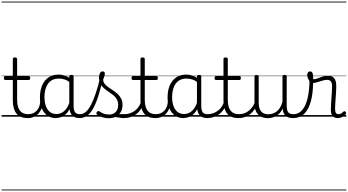

<svg xmlns="http://www.w3.org/2000/svg" viewBox="-20 -1438 4288 2366"><path d="M324 17Q273 17 237.5 2Q202 -13 180.5 -41.5Q159 -70 148.5 -110Q138 -150 138 -201V-452H47Q36 -452 32 -458Q28 -464 28 -476Q28 -489 32 -494.5Q36 -500 47 -500H138V-711Q138 -721 144.5 -725.5Q151 -730 164 -730Q177 -730 184 -725.5Q191 -721 191 -711V-500H332Q343 -500 347.5 -494.5Q352 -489 352 -476Q352 -464 347.5 -458Q343 -452 332 -452H191V-213Q191 -175 197 -142Q203 -109 218.5 -84.5Q234 -60 261 -45.5Q288 -31 331 -31Q341 -31 346 -23.5Q351 -16 350.5 -7Q350 2 343.5 9.5Q337 17 324 17ZM0 898H388V908H0ZM0 -20H388V0H0ZM0 -505H388V-500H0ZM0 -1418H388V-1408H0Z M323 17Q312 17 306.5 9.5Q301 2 301.5 -7Q302 -16 309 -23.5Q316 -31 329 -31Q362 -31 388.5 -43Q415 -55 434 -76Q453 -97 463.5 -125Q474 -153 475 -186Q476 -198 485 -201.5Q494 -205 502.5 -201.5Q511 -198 510 -186Q509 -142 494.5 -104.5Q480 -67 455.5 -40Q431 -13 397 2Q363 17 323 17ZM388 898V908ZM388 -20V0ZM388 -505V-500ZM388 -1418V-1408Z M665 17Q610 17 566 -12Q522 -41 497 -98Q472 -155 472 -238Q472 -288 481.5 -331Q491 -374 510 -408.5Q529 -443 556.5 -467.5Q584 -492 620.5 -505.5Q657 -519 702 -519Q740 -519 776.5 -506.5Q813 -494 849 -470V-419Q809 -449 774 -459.5Q739 -470 703 -470Q671 -470 643.5 -460.5Q616 -451 594.5 -432Q573 -413 558.5 -385.5Q544 -358 536 -322Q528 -286 528 -242Q528 -180 544.5 -133Q561 -86 593.5 -59.5Q626 -33 675 -33Q709 -33 741 -49Q773 -65 799.5 -101.5Q826 -138 843 -202L861 -159Q840 -85 806.5 -47Q773 -9 735.5 4Q698 17 665 17ZM961 17Q927 17 903 7Q879 -3 864 -22Q849 -41 841.5 -69Q834 -97 834 -132V-495Q834 -506 841 -510.5Q848 -515 862 -515Q875 -515 881 -510.5Q887 -506 887 -496V-133Q887 -81 904 -56Q921 -31 967 -31Q974 -31 978 -23.5Q982 -16 981.5 -7Q981 2 976.5 9.5Q972 17 961 17ZM388 898H1023V908H388ZM388 -20H1023V0H388ZM388 -505H1023V-500H388ZM388 -1418H1023V-1408H388Z M961 17Q948 17 942.5 9.5Q937 2 938.5 -7Q940 -16 947.5 -23.5Q955 -31 967 -31Q1004 -31 1037.5 -59.5Q1071 -88 1100.5 -144Q1130 -200 1158 -283.5Q1186 -367 1213 -476Q1216 -487 1225 -488Q1234 -489 1242 -483.5Q1250 -478 1247 -467Q1220 -343 1190.5 -251.5Q1161 -160 1127.5 -100.5Q1094 -41 1053 -12Q1012 17 961 17ZM1023 898V908ZM1023 -20V0ZM1023 -505V-500ZM1023 -1418V-1408Z M1510 17Q1477 17 1450.5 11.5Q1424 6 1399 3.5Q1374 1 1345 12L1366 -11Q1403 -25 1428.5 -29Q1454 -33 1474.5 -32Q1495 -31 1516 -31Q1525 -31 1529 -23.5Q1533 -16 1531.5 -7Q1530 2 1524.5 9.5Q1519 17 1510 17ZM1321 19Q1279 19 1241 7Q1203 -5 1174 -27Q1168 -33 1167.5 -41.5Q1167 -50 1175 -59Q1182 -68 1189.5 -69.5Q1197 -71 1206 -65Q1234 -45 1261.5 -36Q1289 -27 1326 -27Q1377 -27 1406.5 -58.5Q1436 -90 1436 -144Q1436 -186 1419 -215.5Q1402 -245 1375 -266.5Q1348 -288 1318 -307.5Q1288 -327 1261 -350.5Q1234 -374 1217 -406Q1200 -438 1200 -485Q1200 -511 1210.5 -534.5Q1221 -558 1245 -558Q1258 -558 1265 -550.5Q1272 -543 1272 -530Q1272 -519 1266.5 -499.5Q1261 -480 1251 -456Q1252 -427 1270 -404.5Q1288 -382 1315 -363.5Q1342 -345 1372 -325Q1402 -305 1429 -280.5Q1456 -256 1473 -223Q1490 -190 1490 -144Q1490 -71 1444 -26Q1398 19 1321 19ZM1023 898H1573V908H1023ZM1023 -20H1573V0H1023ZM1023 -505H1573V-500H1023ZM1023 -1418H1573V-1408H1023Z M1508 17Q1497 17 1491.5 9.5Q1486 2 1486.5 -7Q1487 -16 1494 -23.5Q1501 -31 1514 -31Q1551 -31 1583.5 -42.5Q1616 -54 1642.5 -74Q1669 -94 1688 -121.5Q1707 -149 1717 -182Q1720 -193 1729.5 -192Q1739 -191 1745.5 -184Q1752 -177 1749 -167Q1737 -125 1715 -91.5Q1693 -58 1661.5 -33.5Q1630 -9 1591 4Q1552 17 1508 17ZM1573 898V908ZM1573 -20V0ZM1573 -505V-500ZM1573 -1418V-1408Z M1897 17Q1846 17 1810.5 2Q1775 -13 1753.5 -41.5Q1732 -70 1721.5 -110Q1711 -150 1711 -201V-452H1620Q1609 -452 1605 -458Q1601 -464 1601 -476Q1601 -489 1605 -494.5Q1609 -500 1620 -500H1711V-711Q1711 -721 1717.5 -725.5Q1724 -730 1737 -730Q1750 -730 1757 -725.5Q1764 -721 1764 -711V-500H1905Q1916 -500 1920.5 -494.5Q1925 -489 1925 -476Q1925 -464 1920.5 -458Q1916 -452 1905 -452H1764V-213Q1764 -175 1770 -142Q1776 -109 1791.5 -84.5Q1807 -60 1834 -45.5Q1861 -31 1904 -31Q1914 -31 1919 -23.5Q1924 -16 1923.5 -7Q1923 2 1916.5 9.5Q1910 17 1897 17ZM1573 898H1961V908H1573ZM1573 -20H1961V0H1573ZM1573 -505H1961V-500H1573ZM1573 -1418H1961V-1408H1573Z M1896 17Q1885 17 1879.5 9.5Q1874 2 1874.5 -7Q1875 -16 1882 -23.5Q1889 -31 1902 -31Q1935 -31 1961.5 -43Q1988 -55 2007 -76Q2026 -97 2036.5 -125Q2047 -153 2048 -186Q2049 -198 2058 -201.5Q2067 -205 2075.5 -201.5Q2084 -198 2083 -186Q2082 -142 2067.5 -104.5Q2053 -67 2028.5 -40Q2004 -13 1970 2Q1936 17 1896 17ZM1961 898V908ZM1961 -20V0ZM1961 -505V-500ZM1961 -1418V-1408Z M2238 17Q2183 17 2139 -12Q2095 -41 2070 -98Q2045 -155 2045 -238Q2045 -288 2054.5 -331Q2064 -374 2083 -408.5Q2102 -443 2129.5 -467.5Q2157 -492 2193.5 -505.5Q2230 -519 2275 -519Q2313 -519 2349.5 -506.5Q2386 -494 2422 -470V-419Q2382 -449 2347 -459.5Q2312 -470 2276 -470Q2244 -470 2216.5 -460.5Q2189 -451 2167.5 -432Q2146 -413 2131.5 -385.5Q2117 -358 2109 -322Q2101 -286 2101 -242Q2101 -180 2117.5 -133Q2134 -86 2166.5 -59.5Q2199 -33 2248 -33Q2282 -33 2314 -49Q2346 -65 2372.5 -101.5Q2399 -138 2416 -202L2434 -159Q2413 -85 2379.5 -47Q2346 -9 2308.5 4Q2271 17 2238 17ZM2534 17Q2500 17 2476 7Q2452 -3 2437 -22Q2422 -41 2414.5 -69Q2407 -97 2407 -132V-495Q2407 -506 2414 -510.5Q2421 -515 2435 -515Q2448 -515 2454 -510.5Q2460 -506 2460 -496V-133Q2460 -81 2477 -56Q2494 -31 2540 -31Q2547 -31 2551 -23.5Q2555 -16 2554.5 -7Q2554 2 2549.5 9.5Q2545 17 2534 17ZM1961 898H2596V908H1961ZM1961 -20H2596V0H1961ZM1961 -505H2596V-500H1961ZM1961 -1418H2596V-1408H1961Z M2531 17Q2520 17 2514.5 9.5Q2509 2 2509.5 -7Q2510 -16 2517 -23.5Q2524 -31 2537 -31Q2574 -31 2606.5 -42.5Q2639 -54 2665.5 -74Q2692 -94 2711 -121.5Q2730 -149 2740 -182Q2743 -193 2752.5 -192Q2762 -191 2768.5 -184Q2775 -177 2772 -167Q2760 -125 2738 -91.5Q2716 -58 2684.5 -33.5Q2653 -9 2614 4Q2575 17 2531 17ZM2596 898V908ZM2596 -20V0ZM2596 -505V-500ZM2596 -1418V-1408Z M2920 17Q2869 17 2833.5 2Q2798 -13 2776.5 -41.5Q2755 -70 2744.5 -110Q2734 -150 2734 -201V-452H2643Q2632 -452 2628 -458Q2624 -464 2624 -476Q2624 -489 2628 -494.5Q2632 -500 2643 -500H2734V-711Q2734 -721 2740.5 -725.5Q2747 -730 2760 -730Q2773 -730 2780 -725.5Q2787 -721 2787 -711V-500H2928Q2939 -500 2943.5 -494.5Q2948 -489 2948 -476Q2948 -464 2943.5 -458Q2939 -452 2928 -452H2787V-213Q2787 -175 2793 -142Q2799 -109 2814.5 -84.5Q2830 -60 2857 -45.5Q2884 -31 2927 -31Q2937 -31 2942 -23.5Q2947 -16 2946.5 -7Q2946 2 2939.5 9.5Q2933 17 2920 17ZM2596 898H2984V908H2596ZM2596 -20H2984V0H2596ZM2596 -505H2984V-500H2596ZM2596 -1418H2984V-1408H2596Z M2919 17Q2908 17 2902.5 9.5Q2897 2 2897.5 -7Q2898 -16 2905 -23.5Q2912 -31 2925 -31Q2962 -31 2993 -43Q3024 -55 3048 -75Q3072 -95 3090 -120Q3108 -145 3118 -172Q3122 -183 3131 -182.5Q3140 -182 3146 -174.5Q3152 -167 3149 -157Q3138 -124 3118 -93Q3098 -62 3069.5 -37Q3041 -12 3003 2.5Q2965 17 2919 17ZM2984 898V908ZM2984 -20V0ZM2984 -505V-500ZM2984 -1418V-1408Z M3279 18Q3231 18 3194 -1.5Q3157 -21 3136.5 -61.5Q3116 -102 3116 -166V-496Q3116 -505 3122 -509.5Q3128 -514 3141 -514Q3155 -514 3161.5 -509.5Q3168 -505 3168 -496V-171Q3168 -127 3180.5 -95.5Q3193 -64 3219 -47Q3245 -30 3286 -30Q3315 -30 3342 -39Q3369 -48 3392 -66.5Q3415 -85 3433 -115Q3451 -145 3461 -186V-496Q3461 -506 3467.5 -510.5Q3474 -515 3488 -515Q3501 -515 3507 -510.5Q3513 -506 3513 -496V-137Q3513 -78 3531.5 -54.5Q3550 -31 3597 -31Q3607 -31 3611.5 -23.5Q3616 -16 3615.5 -7Q3615 2 3609 9.5Q3603 17 3591 17Q3561 17 3539 10.5Q3517 4 3501.5 -9Q3486 -22 3477 -41.5Q3468 -61 3464 -87L3463 -100Q3448 -66 3426.5 -43Q3405 -20 3380.5 -7Q3356 6 3330 12Q3304 18 3279 18ZM2984 898H3655V908H2984ZM2984 -20H3655V0H2984ZM2984 -505H3655V-500H2984ZM2984 -1418H3655V-1408H2984Z M3593 17Q3580 17 3574.5 9.5Q3569 2 3570.5 -7Q3572 -16 3579.5 -23.5Q3587 -31 3599 -31Q3638 -31 3672 -53.5Q3706 -76 3733 -125Q3760 -174 3776 -253.5Q3792 -333 3794 -447Q3794 -453 3801 -456Q3808 -459 3816.5 -458Q3825 -457 3832 -452.5Q3839 -448 3839 -438Q3838 -312 3819 -225Q3800 -138 3767 -84.5Q3734 -31 3689.5 -7Q3645 17 3593 17ZM3655 898H3680V908H3655ZM3655 -20H3680V0H3655ZM3655 -505H3680V-500H3655ZM3655 -1418H3680V-1408H3655Z M4142 17Q4121 17 4105.5 10.5Q4090 4 4079 -8.5Q4068 -21 4062.5 -39.5Q4057 -58 4057 -84Q4057 -116 4059.5 -153.5Q4062 -191 4064.5 -230Q4067 -269 4069.5 -306Q4072 -343 4072 -374Q4072 -419 4056.5 -436.5Q4041 -454 4010 -454Q3985 -454 3952.5 -444Q3920 -434 3888 -424.5Q3856 -415 3830 -415Q3814 -415 3799.5 -431.5Q3785 -448 3775.5 -471.5Q3766 -495 3766 -514Q3766 -527 3770 -536.5Q3774 -546 3782 -552Q3790 -558 3801 -558Q3822 -558 3830.5 -539Q3839 -520 3839 -493Q3839 -486 3839 -478Q3839 -470 3839 -462Q3862 -460 3890 -471Q3918 -482 3951.5 -493Q3985 -504 4019 -504Q4055 -504 4078 -491Q4101 -478 4112.5 -449.5Q4124 -421 4124 -376Q4124 -345 4121.5 -308.5Q4119 -272 4116.5 -233.5Q4114 -195 4111.5 -160Q4109 -125 4109 -96Q4109 -64 4119 -47.5Q4129 -31 4151 -31Q4162 -31 4172 -34Q4182 -37 4192 -44.5Q4202 -52 4212 -62Q4219 -68 4225.5 -67.5Q4232 -67 4238 -60Q4244 -54 4245 -47.5Q4246 -41 4242 -34Q4231 -19 4214.5 -7Q4198 5 4179.5 11Q4161 17 4142 17ZM3680 898H4248V908H3680ZM3680 -20H4248V0H3680ZM3680 -505H4248V-500H3680ZM3680 -1418H4248V-1408H3680Z"/></svg>

Font: Playwrite FR Trad Guides
Style: Regular
Weight: 400
Designer: Veronika Burian, José Scaglione
Foundry: TypeTogether
Version: Version 1.003